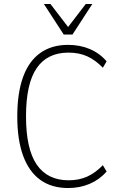

<svg xmlns="http://www.w3.org/2000/svg" viewBox="-20 -939 610 967"><path d="M323 8Q240 8 183 -33Q126 -74 96.5 -154.5Q67 -235 67 -352Q67 -470 96 -550.5Q125 -631 182.5 -672Q240 -713 323 -713Q383 -713 432.5 -692Q482 -671 517 -630L498 -598Q460 -637 419 -655.5Q378 -674 325 -674Q218 -674 164.5 -595.5Q111 -517 111 -353Q111 -189 165 -110Q219 -31 326 -31Q378 -31 419 -49.5Q460 -68 498 -107L517 -75Q482 -35 432.5 -13.5Q383 8 323 8ZM301 -765 201 -919H234L323 -803L412 -919H445L345 -765Z"/></svg>

Font: Nunito Sans 10pt Condensed ExtraLight
Style: Regular
Weight: 250
Width: 3
Designer: Vernon Adams
Foundry: Vernon Adams
Version: Version 3.101;gftools[0.9.27]